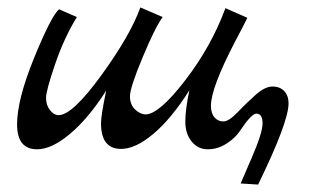

<svg xmlns="http://www.w3.org/2000/svg" viewBox="-20 -402 853 517"><path d="M757 -124Q757 -73 675 95L628 92Q628 91 657.5 23.5Q687 -44 687 -70Q687 -96 670 -96Q657 -96 625 -48Q613 -30 589.5 -15Q566 0 539.5 0Q513 0 496 -21Q479 -42 479 -74.5Q479 -107 490 -159Q442 -83 393.5 -42Q345 -1 306 -1Q252 -1 252 -70Q252 -92 266 -158Q218 -83 168.5 -41.5Q119 0 80 0Q26 0 26 -67Q26 -134 72 -246.5Q118 -359 139 -377L187 -356Q153 -301 128.5 -229.5Q104 -158 104 -138.5Q104 -119 114.5 -105.5Q125 -92 138 -92Q175 -92 253 -199.5Q331 -307 358 -382L418 -356Q398 -329 364 -247.5Q330 -166 330 -143Q330 -120 344 -107Q358 -94 372 -94Q408 -94 478.5 -185.5Q549 -277 587 -380L646 -354Q640 -341 612 -288Q548 -165 548 -117Q548 -97 557.5 -86Q567 -75 581.5 -75Q596 -75 618.5 -98.5Q641 -122 667 -145.5Q693 -169 713.5 -169Q734 -169 745.5 -156.5Q757 -144 757 -124Z"/></svg>

Font: Marck Script
Style: Regular
Weight: 400
Designer: Denis Masharov, Marck Fogel
Foundry: Denis Masharov
Version: Version 1.002